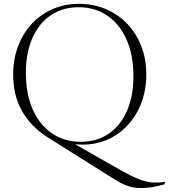

<svg xmlns="http://www.w3.org/2000/svg" viewBox="-20 -745 876 998"><path d="M545.5 168.5 225 -33Q143 -85 95.8 -165.5Q48.5 -246 48.5 -357Q48.5 -437 73.8 -504.2Q99 -571.5 145 -621Q191 -670.5 253.5 -697.8Q316 -725 390.5 -725Q466 -725 529.8 -698Q593.5 -671 640.8 -621.8Q688 -572.5 714.2 -505.2Q740.5 -438 740.5 -358.5Q740.5 -275.5 713 -205.8Q685.5 -136 635.5 -85.8Q585.5 -35.5 518 -11.2Q450.5 13 370 4.5L611.5 142Q663.5 171 699.5 185.5Q735.5 200 767 203Q798.5 206 836.5 200.5V212.5Q800.5 223 770.5 227.8Q740.5 232.5 715.5 232.5Q682 232.5 656 225.2Q630 218 604 203.8Q578 189.5 545.5 168.5ZM398.5 -8Q485 -8 546.5 -51Q608 -94 640.8 -170.5Q673.5 -247 673.5 -348Q673.5 -460.5 637 -541Q600.5 -621.5 536.5 -664.5Q472.5 -707.5 390 -707.5Q303.5 -707.5 241.8 -664.2Q180 -621 147.2 -544.5Q114.5 -468 114.5 -367Q114.5 -254.5 151 -174.2Q187.5 -94 251.5 -51Q315.5 -8 398.5 -8Z"/></svg>

Font: Newsreader 72pt Light
Style: Regular
Weight: 300
Designer: Hugues Gentile
Foundry: Production Type
Version: Version 1.003; ttfautohint (v1.8.3)